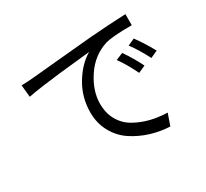

<svg xmlns="http://www.w3.org/2000/svg" viewBox="-149 -954 1297 1207"><g transform="rotate(-30 500.0 -350.5)"><path d="M686.5 -503.9 738.3 -525.4Q784.2 -460 820.3 -386.7L768.6 -363.3Q725.6 -451.2 686.5 -503.9ZM796.9 -544.9 846.7 -567.4Q889.6 -509.8 933.6 -429.7L881.8 -406.2Q838.9 -489.3 796.9 -544.9ZM97.7 -577.1 88.9 -665Q143.6 -666 176.8 -669.9Q177.7 -669.9 340.3 -685.1Q502.9 -700.2 611.3 -710Q742.2 -720.7 877.9 -726.6V-646.5Q737.3 -646.5 683.6 -630.9Q583 -598.6 520.5 -504.9Q458 -411.1 458 -317.4Q458 -248 487.8 -196.8Q517.6 -145.5 568.8 -116.7Q620.1 -87.9 676.8 -73.7Q733.4 -59.6 798.8 -57.6L769.5 26.4Q698.2 23.4 630.9 2.4Q563.5 -18.6 505.9 -56.6Q448.2 -94.7 413.1 -158.2Q377.9 -221.7 377.9 -300.8Q377.9 -409.2 432.1 -500Q486.3 -590.8 561.5 -634.8Q546.9 -632.8 469.7 -625Q392.6 -617.2 334.5 -610.8Q276.4 -604.5 205.6 -594.7Q134.8 -585 97.7 -577.1Z"/></g></svg>

Font: GenEi Gothic M Regular
Style: Regular
Weight: 400
Designer: o_tamon (Modified); [Source Han Sans]
Ryoko NISHIZUKA  (kana & ideographs); Paul D. Hunt (Latin, Greek & Cyrillic); Wenl
Version: Version 1.1a;Original Version 1.004